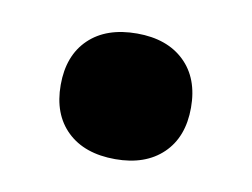

<svg xmlns="http://www.w3.org/2000/svg" viewBox="-37 -428 372 283"><g transform="rotate(10 149.0 -286.0)"><path d="M149 -192Q103 -192 77 -217Q51 -242 51 -286Q51 -330 77 -355Q103 -380 149 -380Q194 -380 220 -355Q246 -330 246 -286Q246 -242 220 -217Q194 -192 149 -192Z"/></g></svg>

Font: M PLUS 2 Thin ExtraBold
Style: Regular
Weight: 800
Version: Version 1.001